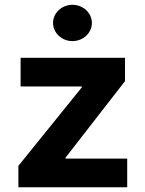

<svg xmlns="http://www.w3.org/2000/svg" viewBox="-20 -789 612 809"><path d="M57.5 -90.2V0H516V-120.7H256V-124.6L506.7 -447.1V-545.5H66.8V-424.7H324.6V-420.8ZM285.2 -615.8C330.3 -615.8 367.2 -650.2 367.2 -692.5C367.2 -734.4 330.3 -768.8 285.2 -768.8C240.4 -768.8 203.5 -734.4 203.5 -692.5C203.5 -650.2 240.4 -615.8 285.2 -615.8Z"/></svg>

Font: Inter-Hewn
Style: Bold
Weight: 700
Designer: Rasmus Andersson
Foundry: rsms
Version: Version 3.012;git-f93a4a705